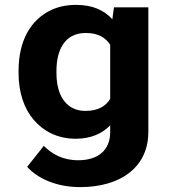

<svg xmlns="http://www.w3.org/2000/svg" viewBox="-20 -558 702 786"><path d="M431.1 -45V-17C431.1 56.7 381.6 98 300.2 98C236.1 98 191.8 72 159.4 39L91.2 125C134.7 173.8 213.2 208 307.9 208C349 208 386.7 203 421.2 193C517.4 165.1 587.3 95.9 587.3 -18V-528H446.5L439.9 -479C407.5 -514.8 361.5 -538 291.4 -538C254.7 -538 221.9 -531.5 193 -518.5C103.9 -478.5 56 -389.1 56 -268V-258C56 -178.1 79.3 -112 118.7 -66.5C155.5 -24.1 211.4 10 290.3 10C354.5 10 399.8 -12.8 431.1 -45ZM431.1 -375V-153C412.5 -123.1 380.9 -104 329.9 -104C309.4 -104 291.6 -108 276.5 -116C231.5 -140 211.1 -193.3 211.1 -258V-268C211.1 -349.3 242.1 -423 331 -423C381.5 -423 411.5 -404.3 431.1 -375Z"/></svg>

Font: Asimov
Style: Wid
Weight: 500
Designer: Google
Version: Version 2.000980; 2014